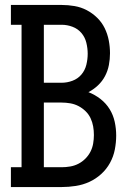

<svg xmlns="http://www.w3.org/2000/svg" viewBox="-20 -755 540 775"><path d="M24 0V-80H67V-655H24V-735H229Q255 -735 281 -730.5Q307 -726 330 -714Q353 -702 372 -683.5Q391 -665 402.5 -641.5Q414 -618 419 -592Q424 -566 424 -540Q424 -516 419.5 -492.5Q415 -469 404 -448Q393 -427 375.5 -410.5Q358 -394 337 -383Q363 -373 385.5 -355.5Q408 -338 422.5 -314.5Q437 -291 443 -263.5Q449 -236 449 -208Q449 -180 443.5 -151.5Q438 -123 424 -97.5Q410 -72 388.5 -52.5Q367 -33 341 -21Q315 -9 286 -4.5Q257 0 229 0ZM157 -421H229Q251 -421 272.5 -429Q294 -437 308.5 -454Q323 -471 328.5 -493.5Q334 -516 334 -538Q334 -560 328.5 -582.5Q323 -605 308.5 -622Q294 -639 272.5 -647Q251 -655 229 -655H157ZM157 -80H229Q246 -80 263.5 -83Q281 -86 296.5 -94Q312 -102 324.5 -114.5Q337 -127 345 -142.5Q353 -158 356 -175.5Q359 -193 359 -210Q359 -228 356 -245Q353 -262 345.5 -278Q338 -294 325 -306.5Q312 -319 296.5 -327Q281 -335 263.5 -338Q246 -341 229 -341H157Z"/></svg>

Font: Iosevka Curly Slab Medium
Style: Regular
Weight: 500
Monospace: yes
Designer: Belleve Invis
Foundry: Belleve Invis
Version: Version 22.1.2; ttfautohint (v1.8.4)